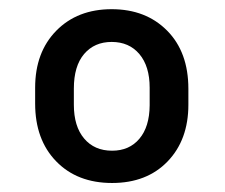

<svg xmlns="http://www.w3.org/2000/svg" viewBox="-20 -741 497 424"><path d="M57.6 -547.4Q57.6 -625.5 104.2 -673.1Q150.9 -720.7 226.6 -720.7Q302.2 -720.7 349.1 -673.3Q396 -626 396 -544.9V-509.8Q396 -432.1 350.1 -384.5Q304.2 -336.9 227.5 -336.9Q150.4 -336.9 104 -384.8Q57.6 -432.6 57.6 -512.2ZM143.1 -509.8Q143.1 -461.9 165.8 -435.1Q188.5 -408.2 227.5 -408.2Q265.6 -408.2 287.8 -434.6Q310.1 -460.9 310.5 -508.3V-547.4Q310.5 -594.7 287.8 -621.6Q265.1 -648.4 226.6 -648.4Q188.5 -648.4 165.8 -621.8Q143.1 -595.2 143.1 -545.4Z"/></svg>

Font: Vazir
Style: Bold
Weight: 700
Designer: Saber Rastikerdar
Foundry: Saber Rastikerdar
Version: Version 30.0.0